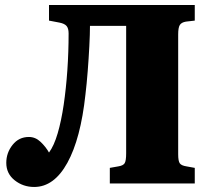

<svg xmlns="http://www.w3.org/2000/svg" viewBox="-20 -730 839 764"><path d="M116 14Q72 14 38.5 -12.5Q5 -39 5 -82Q5 -122 30 -153.5Q55 -185 95 -185Q121 -185 141.5 -165.5Q162 -146 175 -123Q195 -150 209.5 -199.5Q224 -249 233.5 -313.5Q243 -378 248 -450.5Q253 -523 253 -597Q253 -617 245 -626.5Q237 -636 217 -640L175 -648V-710H755V-648L720 -644Q702 -641 695.5 -630.5Q689 -620 689 -593V-116Q689 -89 695.5 -80Q702 -71 722 -68L755 -62V0H417V-62L451 -68Q470 -71 476 -80.5Q482 -90 482 -120V-627H338Q338 -595 335.5 -546.5Q333 -498 329 -446.5Q325 -395 320 -354Q301 -178 248 -82Q195 14 116 14Z"/></svg>

Font: Literata 36pt ExtraBold
Style: Regular
Weight: 800
Designer: Latin by Veronika Burian and Jose Scaglione. Greek by Irene Vlachou. Cyrillic by Vera Evstafieva.
Foundry: TypeTogether
Version: Version 3.002